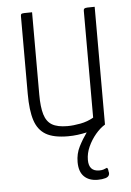

<svg xmlns="http://www.w3.org/2000/svg" viewBox="-51 -539 526 773"><g transform="rotate(-5 212.0 -152.5)"><path d="M313 195Q278 195 258 175.5Q238 156 238 117Q238 83 252.5 54.5Q267 26 285 1Q267 5 248 7.5Q229 10 209 10Q151 10 119.5 -8.5Q88 -27 75 -67Q62 -107 62 -174V-488Q62 -494 64 -496.5Q66 -499 75.5 -499.5Q85 -500 108 -500V-167Q108 -117 117 -87Q126 -57 148 -44Q170 -31 210 -31Q234 -31 263 -36.5Q292 -42 316 -56V-488Q316 -494 319 -496.5Q322 -499 331.5 -499.5Q341 -500 361 -500V-24Q341 -12 322.5 10Q304 32 292 58.5Q280 85 280 112Q280 158 322 158Q332 158 338.5 156Q345 154 354 150Q357 153 358 157.5Q359 162 359 165Q361 171 360 176Q358 187 344.5 191Q331 195 313 195Z"/></g></svg>

Font: Yanone Kaffeesatz Light
Style: Regular
Weight: 300
Designer: Yanone (Cyrillic: Daniel Pouzeot, Huerta Tipografica, and Cyreal)
Foundry: Yanone
Version: Version 2.003